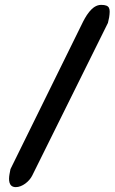

<svg xmlns="http://www.w3.org/2000/svg" viewBox="-20 -714 470 788"><path d="M19 1C15 24 15 54 45 54C71 54 100 31 112 7L423 -620C423 -621 427 -637 428 -643C433 -678 432 -694 395 -694C356 -694 330 -644 315 -613L23 -20C23 -19 20 -5 19 1Z"/></svg>

Font: Asimov Print
Style: Regular
Weight: 500
Designer: Google
Version: Version 2.000980: 2014